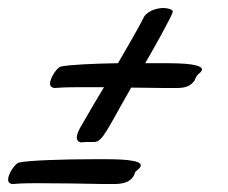

<svg xmlns="http://www.w3.org/2000/svg" viewBox="-89 -515 569 480"><path d="M258 -93C279 -113 231 -117 174 -117H149C69 -117 -16 -114 -40 -109C-48 -108 -56 -96 -62 -87C-67 -77 -76 -57 -58 -55H-54C-46 -56 -29 -57 3 -57C62 -57 115 -56 166 -55H201C223 -56 235 -61 244 -73C245 -74 249 -84 249 -85ZM146 -160C168 -160 179 -192 239 -296C269 -296 298 -295 319 -295H354C376 -295 388 -301 397 -313C398 -314 401 -327 411 -333C414 -336 416 -339 416 -341C416 -354 374 -357 326 -357H274C291 -386 343 -478 343 -486C343 -492 328 -495 320 -495C310 -495 284 -492 271 -473C265 -461 263 -455 206 -357C143 -356 84 -353 65 -349C57 -348 48 -336 43 -327C40 -321 36 -313 36 -306C36 -301 39 -296 47 -295C59 -296 76 -297 108 -297H171C153 -267 142 -249 111 -195C106 -185 103 -178 103 -172C103 -164 107 -160 113 -159L126 -160Z"/></svg>

Font: Oregano
Style: Italic
Weight: 400
Italic angle: -12°
Designer: Astigmatic (AOETI)
Foundry: Astigmatic (AOETI)
Version: Version 1.000